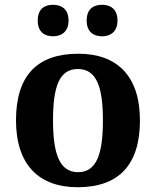

<svg xmlns="http://www.w3.org/2000/svg" viewBox="-20 -774 654 804"><path d="M408 -622C440 -622 472 -639 472 -688C472 -738 440 -754 408 -754C373 -754 343 -738 343 -688C343 -639 373 -622 408 -622ZM202 -622C235 -622 267 -639 267 -688C267 -738 235 -754 202 -754C168 -754 138 -738 138 -688C138 -639 168 -622 202 -622ZM305 10C476 10 566 -82 566 -270C566 -458 468 -549 308 -549C136 -549 47 -458 47 -270C47 -82 145 10 305 10ZM307 -53C230 -53 202 -128 202 -270C202 -413 229 -485 306 -485C383 -485 411 -413 411 -270C411 -128 384 -53 307 -53Z"/></svg>

Font: Noto Serif Telugu
Style: Bold
Weight: 700
Designer: Jelle Bosma - Monotype Design Team
Foundry: Monotype Imaging Inc.
Version: Version 2.005